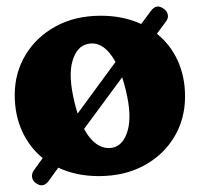

<svg xmlns="http://www.w3.org/2000/svg" viewBox="-20 -521 604 580"><path d="M89 32.5Q79 26.5 77 14.8Q75 3 83 -7.5L109 -43.5Q69 -76 46.8 -124.8Q24.5 -173.5 24.5 -234Q24.5 -301 57.2 -355.2Q90 -409.5 148.5 -441.5Q207 -473.5 285 -473.5Q352 -473.5 406.5 -448.5L435.5 -487.5Q452 -510.5 474 -495Q484.5 -488 486.8 -477.2Q489 -466.5 482 -457L454 -419Q494.5 -386.5 516.8 -338Q539 -289.5 539 -229.5Q539 -161.5 506.2 -107Q473.5 -52.5 414.8 -20.8Q356 11 278.5 11Q210.5 11 156 -14.5L127.5 25Q110.5 48 89 32.5ZM204.5 -214.5Q209 -195 214.5 -178L329 -334Q292.5 -399.5 244 -388Q211.5 -380.5 198.8 -336.2Q186 -292 204.5 -214.5ZM321 -75Q353.5 -82.5 366 -127.8Q378.5 -173 360 -248.5Q355 -269.5 349 -287.5L234 -131.5Q252.5 -97.5 275 -83.8Q297.5 -70 321 -75Z"/></svg>

Font: Fraunces 72pt S100
Style: Bold
Weight: 700
Version: Version 1.000; ttfautohint (v1.8.3)